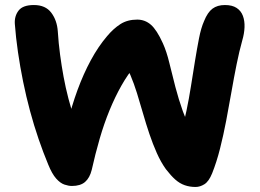

<svg xmlns="http://www.w3.org/2000/svg" viewBox="-20 -732 1034 764"><path d="M758 12Q735 12 715 5Q695 -2 677.5 -17.5Q660 -33 640 -59Q620 -87 604 -123Q588 -159 574.5 -199Q561 -239 549 -281Q537 -323 525 -361.5Q513 -400 499 -433Q485 -466 468 -487L518 -471Q489 -437 463.5 -392Q438 -347 416 -293.5Q394 -240 376.5 -179.5Q359 -119 345 -56Q337 -24 318.5 -8Q300 8 266 8Q253 8 236.5 2.5Q220 -3 203.5 -21.5Q187 -40 172 -77Q152 -125 133.5 -179Q115 -233 99.5 -290.5Q84 -348 72 -407Q60 -466 51.5 -524.5Q43 -583 39 -637Q37 -668 54 -690Q71 -712 115 -712Q161 -712 184 -681.5Q207 -651 210 -607Q213 -560 219 -515Q225 -470 233 -426.5Q241 -383 252.5 -339Q264 -295 280 -248L247 -237Q265 -310 288.5 -374Q312 -438 341.5 -492.5Q371 -547 406 -588Q431 -618 459 -636Q487 -654 526 -654Q557 -654 580.5 -633.5Q604 -613 628 -560Q643 -527 654 -481Q665 -435 678 -385.5Q691 -336 707.5 -289.5Q724 -243 750 -208L698 -205Q712 -244 722 -291.5Q732 -339 740 -390Q748 -441 756 -490Q764 -539 772 -580Q780 -621 792 -648Q806 -683 825.5 -697.5Q845 -712 875 -712Q904 -712 921.5 -700.5Q939 -689 946.5 -669Q954 -649 953 -623.5Q952 -598 944 -571Q932 -528 921.5 -476Q911 -424 901 -366.5Q891 -309 880 -251.5Q869 -194 855.5 -140.5Q842 -87 824 -42Q811 -10 793.5 1Q776 12 758 12Z"/></svg>

Font: Shantell Sans Light
Style: Bold
Weight: 700
Version: Version 1.011;[c5ecc13dd]